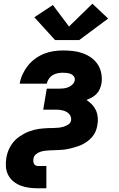

<svg xmlns="http://www.w3.org/2000/svg" viewBox="-20 -810 640 1035"><path d="M185 205Q161 205 137.5 202Q114 199 92.5 191Q71 183 53 168.5Q35 154 24.5 134Q14 114 12 90.5Q10 67 14 43Q16 29 20 16Q24 3 30 -9.5Q36 -22 44.5 -34Q53 -46 63 -56Q73 -66 85 -74Q97 -82 109.5 -89Q122 -96 135.5 -101Q149 -106 162 -109.5Q175 -113 188.5 -115Q202 -117 215.5 -118Q229 -119 242 -119.5Q255 -120 268.5 -120Q282 -120 295.5 -121.5Q309 -123 322.5 -127Q336 -131 348.5 -139Q361 -147 363 -161Q365 -171 361.5 -180.5Q358 -190 352 -196.5Q346 -203 337.5 -207.5Q329 -212 319.5 -214.5Q310 -217 300 -218Q290 -219 280 -219H213L232 -332H299Q311 -332 323.5 -333.5Q336 -335 348.5 -340Q361 -345 371 -355Q381 -365 383 -377Q385 -388 378.5 -397.5Q372 -407 362.5 -411Q353 -415 342 -416.5Q331 -418 319 -418Q306 -418 292 -415.5Q278 -413 265 -405.5Q252 -398 243.5 -385.5Q235 -373 232 -359H86Q91 -386 102 -410Q113 -434 130 -455.5Q147 -477 169.5 -493.5Q192 -510 217 -520Q242 -530 268 -534Q294 -538 319 -538Q347 -538 374 -535Q401 -532 426 -523Q451 -514 472 -499Q493 -484 507 -462.5Q521 -441 526 -414.5Q531 -388 527 -360Q524 -345 518 -330.5Q512 -316 500.5 -304Q489 -292 475 -284.5Q461 -277 446 -271Q462 -261 475.5 -247Q489 -233 497 -215.5Q505 -198 507 -177.5Q509 -157 505 -137Q503 -124 499 -111.5Q495 -99 488 -87.5Q481 -76 471.5 -66Q462 -56 451 -48Q440 -40 428 -33.5Q416 -27 403 -22.5Q390 -18 377.5 -14.5Q365 -11 352 -8Q339 -5 326 -3.5Q313 -2 300.5 -1.5Q288 -1 275 -0.5Q262 0 249.5 0.5Q237 1 224 2.5Q211 4 198.5 8Q186 12 174.5 21Q163 30 161 43Q159 50 159.5 57.5Q160 65 162.5 71.5Q165 78 171.5 81.5Q178 85 185 85H230V205ZM277 -594 165 -717 265 -783 352 -667 478 -790 563 -710 407 -594Z"/></svg>

Font: Iosevka Curly Heavy Extended
Style: Italic
Weight: 900
Width: 7
Italic angle: -9°
Monospace: yes
Designer: Belleve Invis
Foundry: Belleve Invis
Version: Version 11.1.0; ttfautohint (v1.8.3)